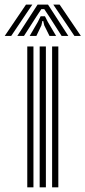

<svg xmlns="http://www.w3.org/2000/svg" viewBox="-67 -798 364 818"><path d="M155 0V-600H181.5V0ZM49.2 0V-600H75.5V0ZM102 0V-600H128.5V0ZM-46.8 -645 43.8 -778.5H70.8L-19.2 -645ZM6.8 -645 93.2 -778.5H137.5L224 -645H195.5L143.5 -726.2L121.5 -759.2H109.2L87.2 -726L35.2 -645ZM250 -645 160 -778.5H187L277.5 -645ZM59.5 -645 94 -704.2 106.2 -728.8H124.5L137 -704.2L172 -645H143.8L121.5 -690L117.2 -708.5H113.5L109.5 -690L88 -645Z"/></svg>

Font: Big Shoulders Inline Text ExtraBold
Style: Regular
Weight: 800
Designer: Patric King
Foundry: XO Type Co
Version: Version 1.000